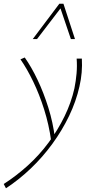

<svg xmlns="http://www.w3.org/2000/svg" viewBox="-72 -723 515 1032"><path d="M-40 289 -52 266Q15 223 77 167Q139 111 189 43.5Q239 -24 275 -98Q311 -172 328 -248Q336 -288 339.5 -328Q343 -368 340 -408H368Q370 -371 367 -334Q364 -297 355 -258Q337 -178 299.5 -100Q262 -22 209.5 50Q157 122 93.5 182.5Q30 243 -40 289ZM203 34Q191 -53 165.5 -134Q140 -215 106.5 -284.5Q73 -354 38 -404L61 -414Q97 -363 130 -293.5Q163 -224 188 -144Q213 -64 223 18ZM104 -513 247 -703H269L261 -688L127 -513ZM309 -513 250 -687 247 -703H269L331 -513Z"/></svg>

Font: Ysabeau Office Thin
Style: Italic
Weight: 250
Italic angle: -12°
Designer: Christian Thalmann (Catharsis Fonts)
Version: Version 2.001;gftools[0.9.30]; featfreeze: tnum,lnum,ss02